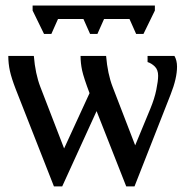

<svg xmlns="http://www.w3.org/2000/svg" viewBox="-20 -660 673 690"><path d="M548.3 -387.7Q548.3 -409.2 536.4 -420.9Q524.4 -432.6 510.3 -437V-459H606.9Q616.2 -442.9 616.2 -420.4Q616.2 -378.9 593.3 -320.8L463.4 9.8H433.6L327.1 -260.7L203.6 9.8H173.8L36.6 -339.4Q21.5 -378.4 15.6 -405Q9.8 -431.6 9.8 -459H101.6Q106.9 -394.5 125 -347.7L210.4 -126.5L301.8 -325.2Q280.8 -380.9 275.1 -407Q269.5 -433.1 269.5 -459H361.3Q366.7 -394.5 384.8 -347.7L465.8 -137.7L520 -268.6Q535.2 -305.2 541.7 -337.2Q548.3 -369.1 548.3 -387.7ZM536.6 -622.1 495.6 -538.1H469.2L445.3 -591.8H354L330.1 -538.1H303.7L279.8 -591.8H188.5L164.6 -538.1H138.2L97.2 -622.1V-640.1H536.6Z"/></svg>

Font: Times New Roman
Style: Regular
Weight: 400
Designer: Steve Matteson
Foundry: Ascender Corporation
Version: Version 2.00.3